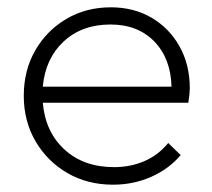

<svg xmlns="http://www.w3.org/2000/svg" viewBox="-20 -495 580 525"><path d="M289 10Q219 10 164 -22Q109 -54 77 -109Q45 -164 45 -233Q45 -302 76 -356.5Q107 -411 161 -443Q215 -475 283 -475Q346 -475 394.5 -446.5Q443 -418 471 -368Q499 -318 499 -253Q499 -241 495 -214H97Q104 -134 156.5 -86Q209 -38 292 -38Q337 -38 375 -54.5Q413 -71 440 -104L474 -71Q442 -33 393.5 -11.5Q345 10 289 10ZM282 -428Q204 -428 154 -381.5Q104 -335 97 -258H449Q447 -335 402 -381.5Q357 -428 282 -428Z"/></svg>

Font: Outfit ExtraLight
Style: Regular
Weight: 200
Designer: Rodrigo Fuenzalida
Foundry: fragTYPE
Version: Version 1.100; ttfautohint (v1.8.4.7-5d5b);gftools[0.9.27]